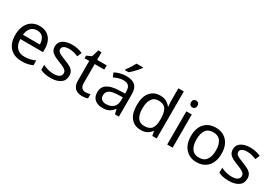

<svg xmlns="http://www.w3.org/2000/svg" viewBox="41 -1722 3839 2688"><g transform="rotate(30 1961.0 -378.0)"><path d="M292 -546Q361 -546 410.5 -516Q460 -486 486.5 -431.5Q513 -377 513 -304V-251H146Q148 -160 192.5 -112.5Q237 -65 317 -65Q368 -65 407.5 -74.5Q447 -84 489 -102V-25Q448 -7 408 1.5Q368 10 313 10Q237 10 178.5 -21Q120 -52 87.5 -113.5Q55 -175 55 -264Q55 -352 84.5 -415Q114 -478 167.5 -512Q221 -546 292 -546ZM291 -474Q228 -474 191.5 -433.5Q155 -393 148 -321H421Q420 -389 389 -431.5Q358 -474 291 -474Z M998 -148Q998 -70 940 -30Q882 10 784 10Q728 10 687.5 1Q647 -8 616 -24V-104Q648 -88 693.5 -74.5Q739 -61 786 -61Q853 -61 883 -82.5Q913 -104 913 -140Q913 -160 902 -176Q891 -192 862.5 -208Q834 -224 781 -244Q729 -264 692 -284Q655 -304 635 -332Q615 -360 615 -404Q615 -472 670.5 -509Q726 -546 816 -546Q865 -546 907.5 -536.5Q950 -527 987 -510L957 -440Q923 -454 886 -464Q849 -474 810 -474Q756 -474 727.5 -456.5Q699 -439 699 -409Q699 -387 712 -371.5Q725 -356 755.5 -341.5Q786 -327 837 -307Q888 -288 924 -268Q960 -248 979 -219.5Q998 -191 998 -148Z M1307 -62Q1327 -62 1348 -65.5Q1369 -69 1382 -73V-6Q1368 1 1342 5.5Q1316 10 1292 10Q1250 10 1214.5 -4.5Q1179 -19 1157 -55Q1135 -91 1135 -156V-468H1059V-510L1136 -545L1171 -659H1223V-536H1378V-468H1223V-158Q1223 -109 1246.5 -85.5Q1270 -62 1307 -62Z M1692 -545Q1790 -545 1837 -502Q1884 -459 1884 -365V0H1820L1803 -76H1799Q1764 -32 1725.5 -11Q1687 10 1619 10Q1546 10 1498 -28.5Q1450 -67 1450 -149Q1450 -229 1513 -272.5Q1576 -316 1707 -320L1798 -323V-355Q1798 -422 1769 -448Q1740 -474 1687 -474Q1645 -474 1607 -461.5Q1569 -449 1536 -433L1509 -499Q1544 -518 1592 -531.5Q1640 -545 1692 -545ZM1718 -259Q1618 -255 1579.5 -227Q1541 -199 1541 -148Q1541 -103 1568.5 -82Q1596 -61 1639 -61Q1707 -61 1752 -98.5Q1797 -136 1797 -214V-262ZM1833 -756Q1821 -738 1796 -709.5Q1771 -681 1742.5 -652.5Q1714 -624 1690 -606H1632V-618Q1647 -637 1664.5 -663Q1682 -689 1699 -716.5Q1716 -744 1727 -766H1833Z M2240 10Q2140 10 2080 -59.5Q2020 -129 2020 -267Q2020 -405 2080.5 -475.5Q2141 -546 2241 -546Q2303 -546 2342.5 -523Q2382 -500 2407 -467H2413Q2412 -480 2409.5 -505.5Q2407 -531 2407 -546V-760H2495V0H2424L2411 -72H2407Q2383 -38 2343 -14Q2303 10 2240 10ZM2254 -63Q2339 -63 2373.5 -109.5Q2408 -156 2408 -250V-266Q2408 -366 2375 -419.5Q2342 -473 2253 -473Q2182 -473 2146.5 -416.5Q2111 -360 2111 -265Q2111 -169 2146.5 -116Q2182 -63 2254 -63Z M2710 -737Q2730 -737 2745.5 -723.5Q2761 -710 2761 -681Q2761 -653 2745.5 -639Q2730 -625 2710 -625Q2688 -625 2673 -639Q2658 -653 2658 -681Q2658 -710 2673 -723.5Q2688 -737 2710 -737ZM2753 -536V0H2665V-536Z M3389 -269Q3389 -136 3321.5 -63Q3254 10 3139 10Q3068 10 3012.5 -22.5Q2957 -55 2925 -117.5Q2893 -180 2893 -269Q2893 -402 2960 -474Q3027 -546 3142 -546Q3215 -546 3270.5 -513.5Q3326 -481 3357.5 -419.5Q3389 -358 3389 -269ZM2984 -269Q2984 -174 3021.5 -118.5Q3059 -63 3141 -63Q3222 -63 3260 -118.5Q3298 -174 3298 -269Q3298 -364 3260 -418Q3222 -472 3140 -472Q3058 -472 3021 -418Q2984 -364 2984 -269Z M3877 -148Q3877 -70 3819 -30Q3761 10 3663 10Q3607 10 3566.5 1Q3526 -8 3495 -24V-104Q3527 -88 3572.5 -74.5Q3618 -61 3665 -61Q3732 -61 3762 -82.5Q3792 -104 3792 -140Q3792 -160 3781 -176Q3770 -192 3741.5 -208Q3713 -224 3660 -244Q3608 -264 3571 -284Q3534 -304 3514 -332Q3494 -360 3494 -404Q3494 -472 3549.5 -509Q3605 -546 3695 -546Q3744 -546 3786.5 -536.5Q3829 -527 3866 -510L3836 -440Q3802 -454 3765 -464Q3728 -474 3689 -474Q3635 -474 3606.5 -456.5Q3578 -439 3578 -409Q3578 -387 3591 -371.5Q3604 -356 3634.5 -341.5Q3665 -327 3716 -307Q3767 -288 3803 -268Q3839 -248 3858 -219.5Q3877 -191 3877 -148Z"/></g></svg>

Font: Noto Sans Rejang
Style: Regular
Weight: 400
Designer: Monotype Design Team
Foundry: Monotype Imaging Inc.
Version: Version 2.001; ttfautohint (v1.8.4.7-5d5b)